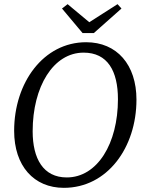

<svg xmlns="http://www.w3.org/2000/svg" viewBox="-20 -888 700 923"><path d="M287 15C496 15 636 -179 636 -409C636 -577 542 -685 394 -685C189 -685 48 -491 48 -259C48 -90 143 15 287 15ZM301 -35C188 -35 137 -125 137 -257C137 -471 236 -635 382 -635C497 -635 547 -547 547 -411C547 -198 448 -35 301 -35ZM305 -868 278 -847 377 -729H431L564 -847L545 -868L373 -758H437L305 -868Z"/></svg>

Font: Source Serif 4 Variable
Style: Italic
Weight: 400
Italic angle: -12°
Designer: Frank Grießhammer
Foundry: Adobe Systems Incorporated
Version: Version 4.004;hotconv 1.0.116;makeotfexe 2.5.65601